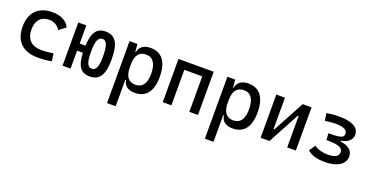

<svg xmlns="http://www.w3.org/2000/svg" viewBox="-31 -1231 4163 2161"><g transform="rotate(20 2051.0 -151.0)"><path d="M342.8 9.8C397 9.8 455.1 6.8 508.8 -4.9L497.1 -95.7C451.2 -87.9 402.8 -83 354.5 -83C236.8 -83 170.9 -146.5 170.9 -264.6C170.9 -373 227.5 -434.6 325.2 -434.6C379.4 -434.6 426.8 -407.2 456.1 -359.9L535.6 -419.9C504.9 -488.3 429.7 -527.3 329.1 -527.3C160.6 -527.3 66.4 -428.7 66.4 -259.8C66.4 -85.9 166.5 9.8 342.8 9.8Z M964.4 9.8C1084 9.8 1134.8 -68.8 1134.8 -253.9C1134.8 -445.8 1084 -527.3 964.4 -527.3C860.8 -527.3 812 -459 804.7 -299.8H735.8V-517.6H639.6V0H735.8V-214.8H804.7C811 -57.6 859.9 9.8 964.4 9.8ZM959.5 -80.1C908.7 -80.1 886.7 -131.8 886.7 -253.9C886.7 -382.8 908.7 -437.5 959.5 -437.5C1010.3 -437.5 1032.2 -382.8 1032.2 -253.9C1032.2 -131.8 1010.3 -80.1 959.5 -80.1Z M1253.9 224.6H1357.4V-93.8H1367.2C1373.5 -28.8 1424.8 9.8 1504.4 9.8C1640.1 9.8 1710.9 -80.6 1710.9 -253.9C1710.9 -433.6 1640.1 -527.3 1504.4 -527.3C1423.8 -527.3 1371.1 -488.8 1362.3 -423.8H1356L1347.7 -517.6H1253.9ZM1357.4 -241.2V-276.4C1357.4 -383.3 1399.9 -439.5 1481.4 -439.5C1564.9 -439.5 1608.4 -376 1608.4 -253.9C1608.4 -138.2 1564.9 -78.1 1481.4 -78.1C1399.9 -78.1 1357.4 -134.3 1357.4 -241.2Z M2158.2 0H2261.7V-517.6H1839.8V0H1943.4V-424.8H2158.2Z M2425.8 224.6H2529.3V-93.8H2539.1C2545.4 -28.8 2596.7 9.8 2676.3 9.8C2812 9.8 2882.8 -80.6 2882.8 -253.9C2882.8 -433.6 2812 -527.3 2676.3 -527.3C2595.7 -527.3 2543 -488.8 2534.2 -423.8H2527.8L2519.5 -517.6H2425.8ZM2529.3 -241.2V-276.4C2529.3 -383.3 2571.8 -439.5 2653.3 -439.5C2736.8 -439.5 2780.3 -376 2780.3 -253.9C2780.3 -138.2 2736.8 -78.1 2653.3 -78.1C2571.8 -78.1 2529.3 -134.3 2529.3 -241.2Z M3011.7 0H3117.7L3320.3 -376H3330.1V0H3433.6V-517.6H3327.6L3125 -141.6H3115.2V-517.6H3011.7Z M3787.1 9.8C3930.2 9.8 4021.5 -50.3 4021.5 -141.6C4021.5 -211.9 3972.2 -253.9 3872.1 -268.6V-278.3C3957 -289.6 4001.5 -341.3 4001.5 -394C4001.5 -486.3 3909.7 -527.3 3764.6 -527.3C3696.3 -527.3 3661.6 -521 3613.3 -514.6L3625.5 -426.8C3681.6 -432.6 3709 -437.5 3753.9 -437.5C3846.2 -437.5 3894 -413.6 3894 -367.2C3894 -330.1 3873 -309.1 3738.8 -309.1H3711.4L3716.8 -229H3737.3C3868.2 -229 3914.1 -204.1 3914.1 -153.8C3914.1 -105.5 3869.1 -80.1 3783.2 -80.1C3734.9 -80.1 3668.5 -91.8 3621.6 -126L3571.8 -53.7C3626.5 -2.9 3707.5 9.8 3787.1 9.8Z"/></g></svg>

Font: Cascadia Code PL
Style: Regular
Weight: 400
Monospace: yes
Designer: Aaron Bell
Foundry: Saja Typeworks
Version: Version 2404.023